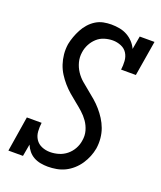

<svg xmlns="http://www.w3.org/2000/svg" viewBox="-139 -831 778 928"><g transform="rotate(20 250.0 -367.5)"><path d="M218 8Q199 8 180 4.5Q161 1 145 -8Q129 -17 117.5 -31Q106 -45 99 -62L88 0H13L42 -181H118Q115 -159 116.5 -136.5Q118 -114 129.5 -96.5Q141 -79 161 -70.5Q181 -62 204 -62Q204 -62 204 -62Q204 -62 204 -62Q226 -62 248 -68.5Q270 -75 288 -89.5Q306 -104 317.5 -124.5Q329 -145 332 -167Q337 -194 330 -218.5Q323 -243 309 -263Q295 -283 276.5 -299.5Q258 -316 239 -331Q220 -346 201.5 -362Q183 -378 167 -396.5Q151 -415 138 -435.5Q125 -456 117 -480Q109 -504 106.5 -529.5Q104 -555 108 -582Q112 -602 119 -621.5Q126 -641 136 -660Q146 -679 160.5 -695.5Q175 -712 193.5 -723.5Q212 -735 232.5 -739Q253 -743 273 -743Q295 -743 316 -739Q337 -735 355 -725Q373 -715 387 -700Q401 -685 409 -667L421 -735H497L467 -554H391Q394 -576 392.5 -598.5Q391 -621 380 -638.5Q369 -656 348.5 -664.5Q328 -673 306 -673Q285 -673 263.5 -666.5Q242 -660 225.5 -645Q209 -630 198.5 -610Q188 -590 185 -568Q181 -542 187.5 -517.5Q194 -493 207.5 -472.5Q221 -452 239.5 -436Q258 -420 277 -405Q296 -390 314.5 -374Q333 -358 349 -339.5Q365 -321 378 -300.5Q391 -280 399.5 -257Q408 -234 410.5 -208Q413 -182 409 -155Q405 -133 396.5 -112Q388 -91 375 -71.5Q362 -52 344 -36Q326 -20 305.5 -10Q285 0 262.5 4Q240 8 218 8Z"/></g></svg>

Font: Iosevka Gothic
Style: Italic
Weight: 400
Italic angle: -9°
Monospace: yes
Designer: Belleve Invis
Foundry: Belleve Invis
Version: Version 15.5.1; ttfautohint (v1.8.4)